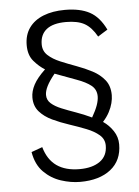

<svg xmlns="http://www.w3.org/2000/svg" viewBox="-53 -770 597 823"><g transform="rotate(-5 245.5 -358.0)"><path d="M258.8 12.2Q218.8 12.2 176.8 -1.5Q134.8 -15.1 103 -46.9Q71.3 -78.6 62 -133.3L109.4 -150.4Q125 -95.7 162.8 -69.1Q200.7 -42.5 261.2 -42.5Q316.4 -42.5 348.9 -65.7Q381.3 -88.9 381.3 -133.3Q381.3 -161.1 359.9 -179.4Q338.4 -197.8 304.9 -210.9Q271.5 -224.1 233.6 -236.6Q195.8 -249 162.1 -264.9Q128.4 -280.8 107.2 -304.9Q85.9 -329.1 85.9 -365.7Q85.9 -392.6 100.8 -420.7Q115.7 -448.7 150.4 -481.4Q125.5 -496.6 103.3 -522.5Q81.1 -548.3 81.1 -591.3Q81.1 -635.3 102.8 -665.8Q124.5 -696.3 164.3 -712.2Q204.1 -728 257.3 -728Q322.3 -728 363.5 -705.8Q404.8 -683.6 431.6 -627.9Q431.6 -627.9 425.3 -624Q418.9 -620.1 410.6 -615Q402.3 -609.9 396 -605.7Q389.6 -601.6 389.6 -601.6Q366.7 -642.6 337.2 -659.2Q307.6 -675.8 257.3 -675.8Q201.7 -675.8 173.6 -653.6Q145.5 -631.3 145.5 -589.4Q145.5 -560.5 165.8 -542Q186 -523.4 218 -510Q250 -496.6 285.6 -483.6Q321.3 -470.7 353.3 -453.9Q385.3 -437 405.5 -411.6Q425.8 -386.2 425.8 -346.7Q425.8 -330.6 421.1 -312.3Q416.5 -293.9 406.2 -274.4Q396 -254.9 378.4 -235.4Q403.8 -218.3 421.4 -191.9Q439 -165.5 439 -133.8Q439 -64.5 390.4 -26.1Q341.8 12.2 258.8 12.2ZM333.5 -258.3Q350.1 -287.1 357.7 -308.6Q365.2 -330.1 365.2 -346.7Q365.2 -376 343.3 -393.6Q321.3 -411.1 281.7 -425.3Q242.2 -439.5 189.5 -459.5Q166 -430.7 155.5 -409.4Q145 -388.2 145 -371.6Q145 -349.6 161.6 -335Q178.2 -320.3 205.6 -309.1Q232.9 -297.9 266.4 -286.1Q299.8 -274.4 333.5 -258.3Z"/></g></svg>

Font: Pontano Sans Light
Style: Regular
Weight: 300
Designer: Vernon Adams
Foundry: Vernon Adams
Version: Version 2.001